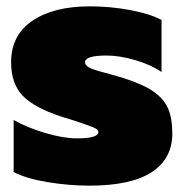

<svg xmlns="http://www.w3.org/2000/svg" viewBox="-20 -570 578 605"><path d="M23 -28V-192Q65 -168 122.5 -151Q180 -134 222 -134Q290 -134 290 -154Q290 -162 274.5 -168.5Q259 -175 217 -189L172 -203Q87 -231 51 -269Q15 -307 15 -374Q15 -459 82 -504.5Q149 -550 263 -550Q329 -550 391.5 -538Q454 -526 489 -507V-343Q458 -365 408 -380Q358 -395 316 -395Q248 -395 248 -374Q248 -362 268 -354Q288 -346 328 -336L369 -324Q432 -304 465 -280.5Q498 -257 510.5 -226Q523 -195 523 -149Q523 -70 458 -27.5Q393 15 261 15Q198 15 130.5 4Q63 -7 23 -28Z"/></svg>

Font: Prompt Black
Style: Regular
Weight: 900
Designer: Katatrad Team
Foundry: CadsonDemak
Version: Version 1.000